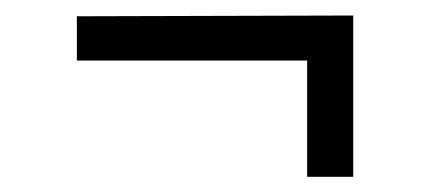

<svg xmlns="http://www.w3.org/2000/svg" viewBox="-20 -300 560 250"><path d="M80.1 -278.8 439.9 -279.8V-69.8H379.9V-221.2H80.1Z"/></svg>

Font: Gidolinya
Style: Regular
Weight: 400
Version: Version 1.0.3